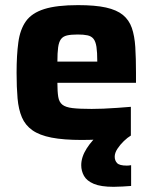

<svg xmlns="http://www.w3.org/2000/svg" viewBox="-20 -538 597 749"><path d="M299.6 8Q228 8 180.9 -1.2Q133.9 -10.4 106.3 -29.9Q78.7 -49.4 65.5 -80.2Q52.3 -110.9 48.5 -154.2Q44.7 -197.4 44.7 -254Q44.7 -323.3 51.6 -373.3Q58.4 -423.3 81.3 -455.4Q104.3 -487.4 152.7 -502.7Q201.2 -518 284.4 -518Q351.2 -518 393.3 -508.7Q435.4 -499.3 459.5 -479.7Q483.5 -460 494.3 -429Q505 -397.9 507.8 -354.3Q510.5 -310.6 510.5 -254V-215H203.9Q203.9 -180.6 207.2 -160.3Q210.5 -139.9 223.2 -129.7Q235.9 -119.5 263 -116.3Q290.2 -113.1 337.6 -113.1Q357.4 -113.1 383.1 -114.1Q408.8 -115.1 437.3 -117.2Q465.8 -119.3 490.5 -121.3V-9.2Q469.4 -4.3 437.5 -0.4Q405.5 3.6 369.6 5.8Q333.6 8 299.6 8ZM359.5 -282.3V-297.7Q359.5 -334 356.3 -355.2Q353 -376.5 344.5 -386.8Q336.1 -397.1 321.1 -400.2Q306.2 -403.4 283.3 -403.4Q256.8 -403.4 241.2 -399.7Q225.7 -396 217.7 -385.1Q209.7 -374.2 206.8 -353.2Q203.9 -332.3 203.9 -297.7H376.7ZM423.2 190.8Q373.5 190.8 346 179.2Q318.5 167.5 307.7 148.2Q296.9 128.8 296.9 106.4Q296.9 74.8 317.9 41.6Q338.9 8.4 371.9 -19.2L490.5 -9.2Q477.5 -1.5 463 12.5Q448.5 26.5 438 42.5Q427.5 58.6 427.5 73.3Q427.5 88.4 436.8 98.2Q446.1 108 474.5 108Q477.1 108 481.7 107.7Q486.2 107.4 491.5 106.4V187.4Q477.4 188.4 458.6 189.6Q439.8 190.8 423.2 190.8Z"/></svg>

Font: Saira Thin
Style: Regular
Weight: 100
Designer: Hector Gatti with collaboration of the Omnibus-Type team
Foundry: Omnibus-Type
Version: Version 1.101